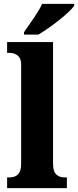

<svg xmlns="http://www.w3.org/2000/svg" viewBox="-20 -979 406 999"><path d="M105 -812V-799H180C243 -836 343 -914 366 -949V-959H199C180 -914 132 -852 105 -812ZM17 0H328V-56H318C285 -56 256 -69 256 -125V-760H17V-704H28C48 -704 90 -697 90 -645V-125C90 -69 61 -56 28 -56H17Z"/></svg>

Font: Noto Serif Bengali SemiCondensed ExtraBold
Style: Regular
Weight: 800
Width: 4
Designer: Juan Bruce, Universal Thirst, Indian Type Foundry and the Monotype Design Team.
Foundry: Monotype Imaging Inc.
Version: Version 2.003